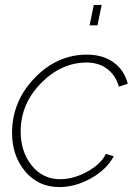

<svg xmlns="http://www.w3.org/2000/svg" viewBox="-20 -750 558 780"><path d="M344 -647 361 -730H393L376 -647ZM29 -210Q29 -338 120.5 -433Q212 -528 333 -528Q398 -528 441.5 -496.5Q485 -465 499 -410L463 -398Q450 -444 415.5 -470Q381 -496 332 -496Q229 -496 146.5 -412Q64 -328 64 -216Q64 -133 109 -77.5Q154 -22 224 -22Q279 -22 335 -53Q391 -84 410 -125L442 -115Q413 -61 349.5 -25.5Q286 10 221 10Q136 10 82.5 -53.5Q29 -117 29 -210Z"/></svg>

Font: Raleway-v4020 ExtraLight
Style: Italic
Weight: 275
Italic angle: -12°
Designer: Matt McInerney, Pablo Impallari, Rodrigo Fuenzalida
Foundry: Matt McInerney, Pablo Impallari, Rodrigo Fuenzalida
Version: Version 4.020;PS 004.020;hotconv 1.0.88;makeotf.lib2.5.64775